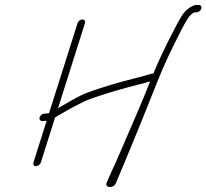

<svg xmlns="http://www.w3.org/2000/svg" viewBox="-20 -723 837 779"><path d="M167.5 -262H160.5C156.5 -262 152.5 -260.5 148.6 -257.5C144.6 -254.5 142 -251 140.7 -247C139.5 -243 139.9 -239.5 141.9 -236.5C144 -233.5 147 -232 151 -232H158C162 -232 165.8 -232.3 169.3 -233L115.8 -64C114.5 -60 114.7 -56.5 116.4 -53.5C118.2 -50.5 121.2 -49 125.5 -49C129.9 -49 134 -50.5 137.9 -53.5C141.9 -56.5 144.5 -60 145.8 -64L203.7 -247C210.1 -250.3 217.9 -254.8 227 -260.5C236.1 -266.2 244.5 -271 252.1 -275C259.7 -279 269.3 -284.5 282.3 -291.5C296.2 -298.5 310.2 -305.5 324.2 -312.5C338.2 -319.5 377.7 -333 442.7 -352.9C466.4 -360.2 508.5 -371.6 568.8 -387L589.2 -393C586.5 -386.3 580.2 -370.7 570.3 -346C560.5 -321.3 547.5 -290.7 531.7 -254L484.4 -144C468.6 -107.3 456.3 -79 447.4 -59C437.8 -39 429.6 -21 422.8 -5L412.7 19C410.6 23 410.7 26.7 413 30C415.3 33.3 419.1 35.2 424.4 35.5C435.9 36.2 444.2 31.7 449.3 22L459.4 -2C465.8 -18 473.3 -36 482 -56C490.7 -76 502.5 -104.3 517.4 -141L562.2 -251C577.2 -287.7 596.3 -335.4 619.5 -394.3C642.7 -453.2 676.1 -524.7 719.7 -609C728.3 -625.7 736.3 -639.5 743.7 -650.5C751.2 -661.5 759.6 -669 768.9 -673H776.9C780.9 -673 784.8 -674.3 788.7 -677C792.5 -679.7 795.1 -683.2 796.5 -687.5C797.9 -691.8 797.6 -695.5 795.5 -698.5C793.5 -701.5 790.4 -703 786.4 -703H778.4C769.8 -703 759.7 -699 748.1 -691C736.6 -683 726.7 -672.8 718.5 -660.5C710.2 -648.2 693.2 -616.4 667.3 -565.3C641.5 -514.2 619.7 -467.1 602 -424C599.6 -424.7 597.3 -424.7 595 -424L563.9 -415C543.9 -409.7 522.8 -404.2 500.6 -398.5C478.4 -392.8 456.2 -386.7 434.1 -380C371.5 -361.1 330.3 -346.8 310.5 -337C295.7 -329.7 282.2 -322.7 271.1 -316C260 -309.3 250.4 -303.8 242.4 -299.5C234.3 -295.2 225.4 -290 215.5 -284L324.7 -629C326 -633 325.6 -636.5 323.6 -639.5C321.5 -642.5 318.3 -644 314 -644C309.7 -644 305.7 -642.5 302.1 -639.5C298.4 -636.5 296 -633 294.7 -629L179.1 -264Z"/></svg>

Font: Proton
Style: ExBdExtSuIt
Weight: 500
Version: Version 1.017